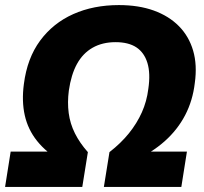

<svg xmlns="http://www.w3.org/2000/svg" viewBox="-29 -736 804 756"><path d="M-9 0 13 -139H209L211 -102Q153 -136 117 -181Q81 -226 68.5 -282Q56 -338 65 -405Q78 -507 129 -576Q180 -645 259.5 -680.5Q339 -716 439 -716Q517 -716 576.5 -694.5Q636 -673 675.5 -633Q715 -593 731.5 -536.5Q748 -480 738 -409Q730 -340 700 -282.5Q670 -225 619.5 -180Q569 -135 497 -102L509 -139H707L685 0H380L402 -137Q447 -172 478.5 -211Q510 -250 529.5 -293.5Q549 -337 555 -386Q564 -447 551.5 -488Q539 -529 508 -549.5Q477 -570 426 -570Q374 -570 335.5 -548Q297 -526 274 -484Q251 -442 242 -379Q236 -333 241.5 -291Q247 -249 266 -211Q285 -173 317 -137L295 0Z"/></svg>

Font: Nunito Sans 10pt SemiCondensed Black
Style: Italic
Weight: 900
Width: 4
Italic angle: -9°
Designer: Vernon Adams
Foundry: Vernon Adams
Version: Version 3.101;gftools[0.9.27]